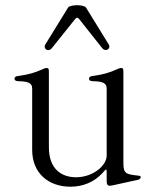

<svg xmlns="http://www.w3.org/2000/svg" viewBox="-20 -701 580 734"><path d="M249.3 12.8C296.2 12.8 339.1 -4.6 370 -37.6L380.3 -49C386 -55 387.4 -54.3 387.8 -46.2V-32.7V-6.4C387.8 1.4 390.6 9.2 399.9 9.2C404.1 9.2 410.5 7.8 506.4 -13.5C513.5 -14.9 517.8 -18.5 517.8 -23.4C517.8 -29.8 511.4 -29.1 506.4 -29.8C462.4 -34.8 451.7 -36.9 451.7 -77.4V-423.3C451.7 -437.5 451.3 -441.1 442.5 -441.1C438.6 -441.1 434.3 -439.3 430.4 -437.5C397 -422.6 375.7 -416.2 333.8 -410.5C325.6 -409.8 320.3 -406.2 320.3 -400.6C320.3 -393.5 326 -391 333.8 -390.6C367.5 -389.9 387.8 -386 387.8 -362.9V-105.8C387.8 -68.9 336.6 -23.4 270.6 -23.4C216.6 -23.4 166.9 -53.3 166.9 -137.8V-423.3C166.9 -437.5 166.5 -441.1 157.7 -441.1C153.8 -441.1 149.5 -439.3 145.6 -437.5C112.2 -422.6 90.9 -416.2 49 -410.5C40.8 -409.8 35.5 -406.2 35.5 -400.6C35.5 -393.5 41.2 -391 49 -390.6C82.7 -389.9 103 -386 103 -362.9V-127.8C103 -37.6 166.9 12.8 249.3 12.8ZM153.4 -531.2C143.5 -514.9 164.4 -499.6 178.3 -517L267.8 -628.9C273.1 -634.9 276.6 -634.9 282 -628.9L370.7 -517C384.2 -500.4 405.5 -515.3 395.6 -531.2L308.9 -671.9C301.1 -684.3 247.5 -683.9 240.1 -671.9Z"/></svg>

Font: Margiela Serif Light
Style: Regular
Weight: 300
Designer: Andreas Faust, Stefan Endress
Version: Version 1.002;FEAKit 1.0